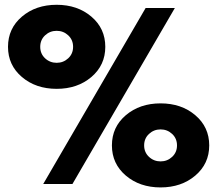

<svg xmlns="http://www.w3.org/2000/svg" viewBox="-20 -784 925 818"><path d="M73.4 -455.9Q14.1 -506.4 14.1 -584.5Q14.1 -662.7 73.4 -713.2Q132.7 -763.6 221.4 -763.6Q310 -763.6 369.3 -713.2Q428.6 -662.7 428.6 -584.5Q428.6 -506.4 369.3 -455.9Q310 -405.5 221.4 -405.5Q132.7 -405.5 73.4 -455.9ZM516.1 -35.9Q456.8 -86.4 456.8 -164.5Q456.8 -242.7 516.1 -293.2Q575.5 -343.6 664.1 -343.6Q752.7 -343.6 812 -293.2Q871.4 -242.7 871.4 -164.5Q871.4 -86.4 812 -35.9Q752.7 14.5 664.1 14.5Q575.5 14.5 516.1 -35.9ZM288.6 0H164.1L600.5 -750H725ZM614.8 -213.4Q594.1 -194.1 594.1 -164.5Q594.1 -135 614.8 -115.7Q635.5 -96.4 664.1 -96.4Q692.7 -96.4 713.4 -115.7Q734.1 -135 734.1 -164.5Q734.1 -194.1 713.4 -213.4Q692.7 -232.7 664.1 -232.7Q635.5 -232.7 614.8 -213.4ZM172 -633.4Q151.4 -614.1 151.4 -584.5Q151.4 -555 172 -535.7Q192.7 -516.4 221.4 -516.4Q250 -516.4 270.7 -535.7Q291.4 -555 291.4 -584.5Q291.4 -614.1 270.7 -633.4Q250 -652.7 221.4 -652.7Q192.7 -652.7 172 -633.4Z"/></svg>

Font: Spartan MB Black
Style: Regular
Weight: 900
Designer: Matt Bailey, Mirko Velimirovic
Foundry: Matt Bailey
Version: Version 1.005